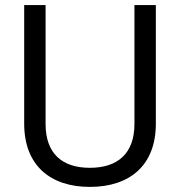

<svg xmlns="http://www.w3.org/2000/svg" viewBox="-20 -720 706 754"><path d="M333 14C490 14 592 -71 592 -234V-700H508V-233C508 -119 444 -61 333 -61C222 -61 159 -119 159 -233V-700H75V-234C75 -71 177 14 333 14Z"/></svg>

Font: Meta Space
Style: Regular
Weight: 400
Designer: Meta Pool / Florian Karsten
Foundry: Meta Pool / Florian Karsten
Version: Version 2.000;Glyphs 3.1.1 (3137)